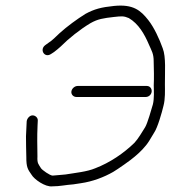

<svg xmlns="http://www.w3.org/2000/svg" viewBox="-20 -662 619 679"><path d="M250.4 -319H495.4C506 -319 515.3 -327.4 516.4 -338C517.5 -348.6 510.1 -358 499.5 -358H254.5C244 -358 233.5 -348.6 232.4 -338C231.3 -327.4 239.9 -319 250.4 -319ZM95.1 -254C85 -254 75.5 -243.2 74.4 -233C73.6 -215.4 72.7 -197.7 71.9 -180C71.9 -150.8 72.5 -136.8 73.1 -106C72.9 -71.4 78.1 -62.9 91.6 -44C100.3 -28.5 139.7 0.2 165.3 -3C192.7 -3 212.6 -8.3 239 -10L265.5 -14C307.7 -20 347.7 -35.4 380.2 -54C395.1 -62.6 443.6 -96.5 456.3 -108C474.2 -122.8 494 -142.3 507.1 -163C516.8 -179 516.8 -179 525.2 -193C537.2 -210.3 552.7 -264.3 558.2 -288C564.6 -311.5 563.4 -341.8 563.2 -364C562.9 -405.3 567.5 -460.5 555.5 -491C543.5 -524.6 525.2 -564.6 504.4 -591C476.9 -626 450.5 -647.7 383.2 -641C338.3 -636.4 313.9 -630.1 282.3 -613C252.4 -594.4 217.2 -568.6 191.1 -545C175.7 -531 166.7 -520.1 150.5 -510L139.6 -502C119.1 -486.3 137.4 -455.7 160.4 -471L171.1 -478C179.1 -484 186.7 -490.3 194.1 -497C223.3 -526.4 263.3 -558.2 299.8 -580C326.4 -595 344.9 -597.6 383.1 -602C411.9 -605.4 418.4 -605.2 435.7 -598C469.9 -577.8 490.8 -541.8 506.8 -504C516.1 -482.2 523.7 -472.7 523.5 -444C524.4 -418.1 524.9 -384.9 523.7 -360C524.1 -342.1 525.8 -313.7 520.7 -293C515.5 -275.8 502 -226.4 493.2 -212C481.4 -193.5 470 -172.8 455.5 -157C417.6 -120 368.7 -86.8 317 -67C287.7 -54.6 247.5 -50.9 211.7 -45C200.6 -44 200.6 -44 189.5 -43C182.1 -42.3 174.4 -41.7 166.3 -41C156.4 -41 128.8 -61.1 125 -67C116.2 -81.9 111.1 -83.1 112.4 -109C112 -149.4 110.9 -176.1 112.8 -218L113.6 -235C114.7 -245.3 105.3 -254 95.1 -254Z"/></svg>

Font: Just Breathe
Style: Obl2
Weight: 400
Foundry: Cannot Into Space Fonts
Version: Version 0.72